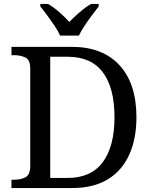

<svg xmlns="http://www.w3.org/2000/svg" viewBox="-20 -951 767 971"><path d="M38 0V-42H51Q85 -42 109 -54.5Q133 -67 133 -114V-604Q133 -648 108.5 -660Q84 -672 51 -672H38V-714H344Q499 -714 584.5 -621Q670 -528 670 -358Q670 -249 633.5 -168.5Q597 -88 525 -44Q453 0 344 0ZM321 -51Q440 -51 499.5 -130.5Q559 -210 559 -358Q559 -507 500 -585.5Q441 -664 322 -664H234V-51ZM284 -771Q274 -794 256 -820.5Q238 -847 219 -873Q200 -899 184 -918V-931H223Q252 -914 280.5 -889Q309 -864 331 -840Q346 -856 364 -872.5Q382 -889 401.5 -904.5Q421 -920 440 -931H479V-918Q464 -899 444.5 -873Q425 -847 407.5 -820.5Q390 -794 379 -771Z"/></svg>

Font: Noto Naskh Arabic UI
Style: Regular
Weight: 400
Designer: Monotype Design Team, David Williams, Mohamad Dakak and Nizar Qandah
Foundry: Monotype Imaging Inc.
Version: Version 2.014